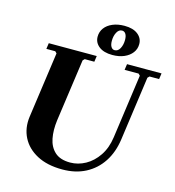

<svg xmlns="http://www.w3.org/2000/svg" viewBox="-127 -986 1005 1102"><g transform="rotate(15 376.0 -434.5)"><path d="M547 -670H752L747 -635H690L680 -625L627 -245Q616 -166 578.5 -109Q541 -52 481.5 -21Q422 10 344 10Q254 10 193 -22.5Q132 -55 104 -110Q76 -165 85 -233L140 -625L130 -635H77L82 -670H367L362 -635H305L295 -625L243 -255Q235 -195 244.5 -146.5Q254 -98 286 -69Q318 -40 377 -40Q424 -40 467.5 -64Q511 -88 542 -134Q573 -180 582 -245L635 -625L625 -635H542ZM477 -879Q528 -879 556.5 -856.5Q585 -834 585 -799Q585 -770 568 -747.5Q551 -725 521 -712Q491 -699 451 -699Q400 -699 371.5 -721.5Q343 -744 343 -779Q343 -808 359.5 -830.5Q376 -853 406.5 -866Q437 -879 477 -879ZM457 -729Q477 -729 488.5 -750.5Q500 -772 500 -801Q500 -824 492 -836.5Q484 -849 470 -849Q451 -849 439.5 -827.5Q428 -806 428 -777Q428 -754 436 -741.5Q444 -729 457 -729Z"/></g></svg>

Font: Brygada 1918
Style: Bold Italic
Weight: 700
Italic angle: -8°
Designer: Mateusz Machalski | Borys Kosmynka | Przemek Hoffer
Foundry: NIEPODLEGLA 2018
Version: Version 3.006